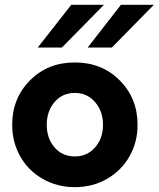

<svg xmlns="http://www.w3.org/2000/svg" viewBox="-20 -770 661 800"><path d="M276.9 -750H413.1L237.8 -571.8H137.2ZM483.9 -750H621.1L445.8 -571.8H345.2ZM30.8 -250Q30.8 -360.4 105 -435.1Q179.2 -509.8 292 -509.8Q404.3 -509.8 478.8 -435.1Q553.2 -360.4 553.2 -250Q553.2 -178.2 519.8 -118.9Q486.3 -59.6 426.3 -24.9Q366.2 9.8 292 9.8Q217.8 9.8 157.5 -24.9Q97.2 -59.6 64 -118.9Q30.8 -178.2 30.8 -250ZM292 -118.2Q343.3 -118.2 376.2 -156Q409.2 -193.8 409.2 -250Q409.2 -306.2 376.2 -344.5Q343.3 -382.8 292 -382.8Q239.7 -382.8 207.3 -344.7Q174.8 -306.6 174.8 -250Q174.8 -193.4 207.3 -155.8Q239.7 -118.2 292 -118.2Z"/></svg>

Font: Oakes Grotesk Bold
Style: Regular
Weight: 700
Designer: Samuel Oakes
Foundry: Samuel Oakes
Version: Version 1.000;PS 001.000;hotconv 1.0.88;makeotf.lib2.5.64775